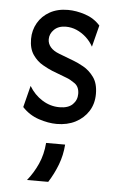

<svg xmlns="http://www.w3.org/2000/svg" viewBox="-49 -461 453 726"><g transform="rotate(5 177.0 -98.0)"><path d="M174.3 8.3Q142.4 8.3 105.9 -3.8Q69.4 -16 43.1 -44.4L63.9 -126.4Q83.3 -93.8 113.9 -74.7Q144.4 -55.6 179.2 -55.6Q212.5 -55.6 229.2 -71.9Q245.8 -88.2 245.8 -111.8Q245.8 -138.9 228.1 -151.4Q210.4 -163.9 196.5 -168.8L140.3 -190.3Q125 -196.5 103.5 -208.7Q81.9 -220.8 66 -243.7Q50 -266.7 50 -303.5Q50 -336.8 66 -364.6Q81.9 -392.4 111.1 -408.7Q140.3 -425 179.9 -425Q211.1 -425 245.1 -413.9Q279.2 -402.8 302.8 -376.4L281.9 -294.4Q270.8 -314.6 254.2 -329.5Q237.5 -344.4 218.1 -352.8Q198.6 -361.1 177.8 -361.1Q149.3 -361.1 133 -345.1Q116.7 -329.2 116.7 -308.3Q116.7 -291.7 127.8 -278.5Q138.9 -265.3 161.1 -256.9L217.4 -235.4Q232.6 -229.9 255.2 -217.4Q277.8 -204.9 295.1 -181.2Q312.5 -157.6 312.5 -117.4Q312.5 -79.9 294.4 -51.7Q276.4 -23.6 245.5 -7.6Q214.6 8.3 174.3 8.3ZM81.2 229.2Q104.9 200 121.2 163.9Q137.5 127.8 141 83.3H213.2Q210.4 123.6 196.5 160.1Q182.6 196.5 161.8 229.2Z"/></g></svg>

Font: Afacad Flux
Style: Regular
Weight: 400
Designer: Kristian Moeller
Foundry: Dicotype
Version: Version 1.100